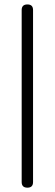

<svg xmlns="http://www.w3.org/2000/svg" viewBox="-20 -720 252 886"><path d="M132.5 -673.5C132.5 -673.5 132.5 120 132.5 120C132.5 137.5 124 146 106.5 146C106.5 146 106.5 146 106.5 146C89 146 80 137.5 80 120C80 120 80 120 80 120C80 120 80 -673.5 80 -673.5C80 -691 89 -699.5 106.5 -699.5C106.5 -699.5 106.5 -699.5 106.5 -699.5C124 -699.5 132.5 -691 132.5 -673.5C132.5 -673.5 132.5 -673.5 132.5 -673.5Z"/></svg>

Font: Jura-Fortis-Regular
Style: Regular
Weight: 500
Designer: Daniel Johnson, Alexei Vanyashin, Mirko Velimirovic
Foundry: Daniel Johnson
Version: ""